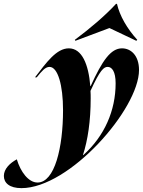

<svg xmlns="http://www.w3.org/2000/svg" viewBox="-183 -770 739 993"><path d="M-163 140C-163 176 -134 203 -72 203C176 203 536 -206 536 -408C536 -483 494 -520 448 -520C390 -520 346 -457 286 -325H284C275 -437 241 -520 173 -520C109 -520 57 -447 -2 -370H7C33 -402 51 -424 73 -424C116 -424 143 -330 143 -200C143 -7 100 174 11 174C-36 174 -77 118 -96 54C-131 73 -163 103 -163 140ZM204 -564 207 -559 383 -625 522 -559 527 -564C475 -621 436 -688 422 -750H417C360 -688 283 -623 204 -564ZM246 32C271 -45 286 -144 286 -261C286 -274 286 -287 285 -300C335 -409 354 -424 374 -424C396 -424 415 -400 415 -339C415 -199 358 -67 248 32Z"/></svg>

Font: Nyght Serif Bold Italic
Style: Regular
Weight: 700
Italic angle: -16°
Designer: Maksym Kobuzan
Version: Version 0.410;Glyphs 3.1.2 (3151)